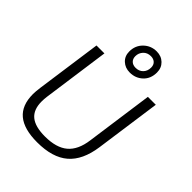

<svg xmlns="http://www.w3.org/2000/svg" viewBox="-263 -1085 1234 1234"><g transform="rotate(45 354.0 -468.5)"><path d="M59 -190Q59 -214 64 -251L127 -700H199L135 -241Q132 -217 132 -196Q132 -122 174.5 -87Q217 -52 306 -52Q409 -52 463 -97.5Q517 -143 530 -241L594 -700H666L603 -251Q584 -117 510 -53.5Q436 10 297 10Q177 10 118 -39.5Q59 -89 59 -190ZM303 -822Q303 -876 339.5 -911.5Q376 -947 428 -947Q470 -947 497.5 -920.5Q525 -894 525 -852Q525 -796 489 -762Q453 -728 401 -728Q359 -728 331 -754Q303 -780 303 -822ZM476 -848Q476 -872 461.5 -885.5Q447 -899 423 -899Q391 -899 371.5 -878Q352 -857 352 -828Q352 -804 366.5 -790Q381 -776 406 -776Q437 -776 456.5 -796Q476 -816 476 -848Z"/></g></svg>

Font: Krub
Style: Italic
Weight: 400
Italic angle: -8°
Designer: Ekaluck Peanpanawate
Foundry: Cadson Demak Co.,Ltd.
Version: Version 1.000; ttfautohint (v1.6)